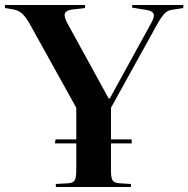

<svg xmlns="http://www.w3.org/2000/svg" viewBox="-33 -750 755 770"><path d="M190.9 0V-12.2L242.2 -15.1Q260.7 -16.6 266.8 -27.3Q272.9 -38.1 272.9 -67.9V-174.8H187L189.9 -190.9H272.9V-317.9L86.9 -652.8Q70.3 -682.1 56.6 -694.8Q43 -707.5 22 -711.9L-13.2 -717.8V-730H308.1V-717.8L256.8 -711.9Q232.4 -709 227.5 -696.5Q222.7 -684.1 235.8 -659.2L402.8 -355H407.2L573.2 -657.2Q587.4 -682.1 583 -694.1Q578.6 -706.1 555.2 -710L497.1 -719.2V-730H702.1V-717.8L658.2 -710.9Q640.6 -709 628.7 -697.5Q616.7 -686 599.1 -655.8L412.1 -317.9V-190.9H495.1V-174.8H412.1V-64Q412.1 -36.6 418.7 -26.6Q425.3 -16.6 444.8 -15.1L492.2 -12.2V0Z"/></svg>

Font: Display Semibold
Style: Regular
Weight: 600
Designer: Latin by Veronika Burian and Jose Scaglione. Greek by Irene Vlachou. Cyrillic by Vera Evstafieva.
Foundry: TypeTogether
Version: Version 3.002